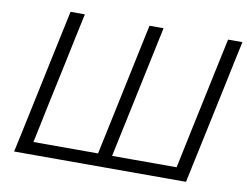

<svg xmlns="http://www.w3.org/2000/svg" viewBox="-77 -821 1196 929"><g transform="rotate(10 521.0 -356.5)"><path d="M46 0Q59 -59.5 70.8 -115Q82.5 -170.5 96.5 -236.5L146.5 -473Q161 -540.5 172.8 -597Q184.5 -653.5 197.5 -713H268Q255 -653 243 -596.8Q231 -540.5 217 -472.5L169 -247.5Q158.5 -195.5 149 -151Q139.5 -106.5 130 -61.5H447.5Q457 -106 466.5 -150.8Q476 -195.5 487 -247.5L535 -474.5Q549 -541 560.8 -597Q572.5 -653 585.5 -713H654.5Q642 -653 630 -597Q618 -541 604 -474.5L556 -247.5Q545 -196 535.5 -151Q526 -106 516.5 -61.5H833.5Q843 -106.5 852.5 -151Q862 -195.5 872.5 -247L920.5 -473Q934.5 -540.5 946.8 -597.5Q959 -654.5 971.5 -713H1042Q1029.5 -654.5 1017.2 -597.5Q1005 -540.5 991 -472.5L941 -237Q927 -170.5 915 -115.2Q903 -60 890.5 0Z"/></g></svg>

Font: Commissioner Light
Style: Italic
Weight: 300
Italic angle: -12°
Designer: Kostas Bartsokas
Foundry: Kostas Bartsokas
Version: Version 1.000; ttfautohint (v1.8.3)